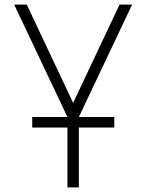

<svg xmlns="http://www.w3.org/2000/svg" viewBox="-20 -820 640 840"><path d="M121 -262V-308H480V-262ZM275 0V-308L42 -800H97L300 -370L503 -800H558L325 -308V0Z"/></svg>

Font: Victor Mono Thin
Style: Regular
Weight: 100
Monospace: yes
Designer: Rune Bjørnerås
Version: Version 1.561;gftools[0.9.30]